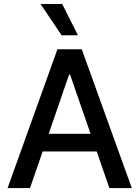

<svg xmlns="http://www.w3.org/2000/svg" viewBox="-20 -958 709 978"><path d="M18.6 0 272.5 -707H396.5L651.4 0H537.1L472.7 -186.5H197.3L132.8 0ZM441.4 -276.4 336.9 -578.1H332L228 -276.4ZM186.5 -937.5H296.9L377 -778.3H293.9Z"/></svg>

Font: Pretendard Std Medium
Style: Regular
Weight: 500
Designer: Base glyphs from Inter by Rasmus Andersson; Hangeul glyphs from Noto Sans CJK(Source Han Sans) by Jang Soo-young and Kan
Foundry: Kil Hyung-jin
Version: Version 1.309